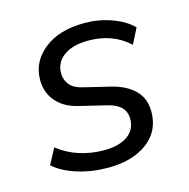

<svg xmlns="http://www.w3.org/2000/svg" viewBox="-81 -574 654 663"><g transform="rotate(-15 245.5 -243.0)"><path d="M228 9Q169 9 118 -7Q67 -23 35 -51L65 -107Q101 -79 142.5 -66Q184 -53 229 -53Q283 -53 313.5 -74.5Q344 -96 344 -135Q344 -185 280 -200L185 -223Q135 -234 106.5 -266Q78 -298 78 -344Q78 -409 131.5 -452Q185 -495 277 -495Q327 -495 373 -478.5Q419 -462 447 -434L419 -379Q361 -433 274 -433Q218 -433 186 -410Q154 -387 154 -348Q154 -324 168.5 -306.5Q183 -289 214 -282L309 -259Q362 -246 391.5 -216.5Q421 -187 421 -140Q421 -70 367.5 -30.5Q314 9 228 9Z"/></g></svg>

Font: Nunito Sans
Style: Italic
Weight: 400
Italic angle: -9°
Designer: Vernon Adams
Foundry: Vernon Adams
Version: Version 3.006; ttfautohint (v1.8.3)